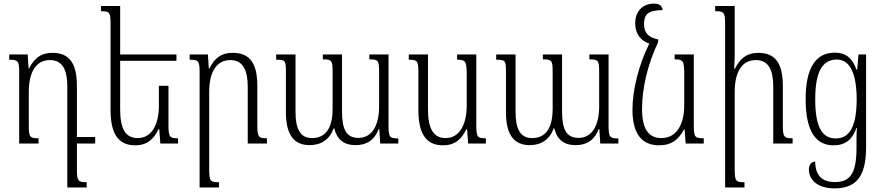

<svg xmlns="http://www.w3.org/2000/svg" viewBox="-20 -793 4879 1061"><path d="M405 141V0H506V-36H405V-318C405 -444 363 -501 269 -501C205 -501 169 -470 140 -414H138L133 -492H31V-463C80 -463 86 -457 86 -392V0H193V-29C146 -29 139 -33 139 -101V-284C139 -398 181 -461 256 -461C327 -461 352 -405 352 -314V243H459V214C412 214 405 208 405 141Z M911 -319H858V-208C858 -111 822 -30 741 -30C671 -30 644 -85 644 -189V-457H955V-492H644V-760H538V-731C585 -731 591 -726 591 -660V-184C591 -47 639 10 727 10C793 10 830 -24 856 -79H860L866 0H964V-29C918 -29 911 -34 911 -103Z M1455 -29C1409 -29 1402 -35 1402 -102V-318C1402 -444 1360 -501 1266 -501C1201 -501 1165 -471 1137 -414H1134L1129 -492H1028V-463C1077 -463 1083 -457 1083 -392V243H1190V214C1143 214 1136 209 1136 142V-284C1136 -398 1178 -461 1253 -461C1324 -461 1349 -402 1349 -314V0H1455Z M2021 -492V-465C2071 -465 2075 -459 2075 -392V-205C2075 -109 2041 -31 1961 -31C1896 -31 1870 -75 1870 -176V-492H1764V-465C1814 -465 1818 -459 1818 -393V-191C1818 -99 1788 -30 1705 -30C1638 -30 1613 -81 1613 -176V-492H1506V-463C1557 -463 1560 -459 1560 -394V-172C1560 -49 1604 9 1691 9C1754 9 1801 -21 1824 -84H1827C1842 -24 1878 9 1945 9C2007 9 2049 -19 2073 -80H2076L2081 0H2181V-28C2132 -28 2127 -36 2127 -102V-492Z M2428 10C2494 10 2531 -24 2557 -79H2561L2567 0H2665V-29C2619 -29 2612 -34 2612 -103V-492H2506V-463C2550 -463 2559 -458 2559 -383V-208C2559 -111 2523 -30 2442 -30C2372 -30 2345 -88 2345 -189V-492H2239V-463C2286 -463 2292 -458 2292 -392V-184C2292 -47 2340 10 2428 10Z M3237 -492V-465C3287 -465 3291 -459 3291 -392V-205C3291 -109 3257 -31 3177 -31C3112 -31 3086 -75 3086 -176V-492H2980V-465C3030 -465 3034 -459 3034 -393V-191C3034 -99 3004 -30 2921 -30C2854 -30 2829 -81 2829 -176V-492H2722V-463C2773 -463 2776 -459 2776 -394V-172C2776 -49 2820 9 2907 9C2970 9 3017 -21 3040 -84H3043C3058 -24 3094 9 3161 9C3223 9 3265 -19 3289 -80H3292L3297 0H3397V-28C3348 -28 3343 -36 3343 -102V-492Z M3623 10C3688 10 3729 -19 3759 -77H3763L3769 0H3869V-29C3820 -29 3814 -34 3814 -103V-492H3708V-465C3753 -465 3761 -460 3761 -385V-208C3761 -113 3723 -30 3635 -30C3561 -30 3528 -85 3528 -191C3528 -307 3560 -441 3617 -560V-575C3564 -586 3539 -610 3539 -661C3539 -711 3559 -737 3642 -737C3639 -759 3626 -773 3593 -773C3532 -773 3490 -730 3490 -665C3490 -605 3521 -568 3568 -552C3510 -435 3475 -298 3475 -187C3475 -49 3530 10 3623 10Z M4360 -29C4313 -29 4306 -35 4306 -102V-318C4306 -444 4264 -501 4170 -501C4106 -501 4070 -470 4041 -413H4037C4038 -440 4040 -467 4040 -494V-760H3932V-731C3981 -731 3987 -725 3987 -660V243H4094V214C4047 214 4040 209 4040 142V-285C4040 -399 4082 -461 4157 -461C4228 -461 4253 -405 4253 -314V0H4360Z M4592 248C4701 248 4766 193 4766 24V-492H4724L4717 -408H4713C4691 -471 4655 -502 4593 -502C4487 -502 4432 -417 4432 -244C4432 -69 4488 10 4585 10C4654 10 4690 -23 4713 -86H4716C4713 -64 4713 -43 4713 -3V27C4713 176 4670 213 4593 213C4518 213 4485 171 4485 100C4463 100 4450 119 4450 143C4450 201 4498 248 4592 248ZM4598 -28C4519 -28 4485 -99 4485 -243C4485 -387 4519 -464 4605 -464C4679 -464 4714 -381 4714 -244C4714 -68 4659 -28 4598 -28Z"/></svg>

Font: Noto Serif Armenian Condensed Light
Style: Regular
Weight: 300
Width: 3
Designer: Monotype Design Team
Foundry: Monotype Imaging Inc.
Version: Version 2.008